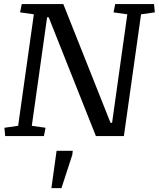

<svg xmlns="http://www.w3.org/2000/svg" viewBox="-20 -681 795 961"><path d="M556.6 -660.6H751L754.9 -619.1L686 -609.4L600.1 0H460L223.6 -594.7H215.8L139.2 -51.3L208 -41.5L199.7 0H5.9L2 -41.5L70.8 -51.3L149.4 -609.4L80.6 -619.1L88.9 -660.6H296.9L533.2 -66.4H541L617.2 -609.4L548.3 -619.1ZM263.2 73.7H344.2L341.8 94.2L287.6 260.7H237.3Z"/></svg>

Font: NoticiaText-Italic
Style: Italic
Weight: 400
Italic angle: -8°
Designer: JM Sole
Foundry: JM Sole
Version: Version 1.003